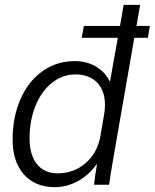

<svg xmlns="http://www.w3.org/2000/svg" viewBox="-20 -762 638 792"><path d="M590 -606H534L450 -124Q434 -32 430 0H368Q371 -33 380 -84H378Q347 -40 301.5 -15Q256 10 206 10Q125 10 78.5 -42.5Q32 -95 32 -186Q32 -279 64.5 -353Q97 -427 155.5 -468.5Q214 -510 288 -510Q337 -510 375 -488Q413 -466 432 -427H434L466 -606H317L326 -655H475L490 -742H558L543 -655H598ZM413 -329Q413 -388 380.5 -421.5Q348 -455 291 -455Q238 -455 194.5 -420.5Q151 -386 126.5 -325.5Q102 -265 102 -191Q102 -123 132.5 -85Q163 -47 218 -47Q285 -47 333.5 -89.5Q382 -132 394 -200L409 -287Q413 -307 413 -329Z"/></svg>

Font: Sarabun Light
Style: Italic
Weight: 300
Italic angle: -10°
Designer: Suppakit Chalermlarp | Katatrad Co.,Ltd.
Foundry: Cadson Demak Co.,Ltd.
Version: Version 1.000; ttfautohint (v1.6)